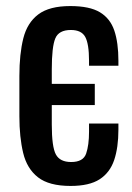

<svg xmlns="http://www.w3.org/2000/svg" viewBox="-20 -606 437 634"><path d="M213 8Q142 8 105.5 -20.5Q69 -49 56.5 -101Q44 -153 44 -222V-355Q44 -428 57 -479.5Q70 -531 106.5 -558.5Q143 -586 212 -586Q276 -586 310 -565.5Q344 -545 357.5 -505Q371 -465 371 -405V-389H274V-405Q274 -461 261.5 -484Q249 -507 214 -507Q174 -507 162.5 -479Q151 -451 151 -377V-329H293V-259H151V-195Q151 -121 164.5 -96Q178 -71 215 -71Q255 -71 264.5 -99Q274 -127 274 -171V-198H371V-178Q371 -119 357 -77.5Q343 -36 309 -14Q275 8 213 8Z"/></svg>

Font: Oswald
Style: Regular
Weight: 400
Designer: Vernon Adams
Foundry: Vernon Adams
Version: Version 4.103; ttfautohint (v1.8.3)